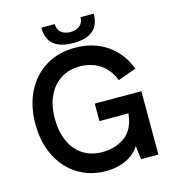

<svg xmlns="http://www.w3.org/2000/svg" viewBox="-127 -975 987 1094"><g transform="rotate(-15 367.0 -428.5)"><path d="M43 -349Q43 -456 84.5 -538.5Q126 -621 200.5 -666Q275 -711 372 -711Q481 -711 560 -657Q639 -603 675 -507L567 -468Q543 -531 492.5 -566Q442 -601 372 -601Q307 -601 259 -570.5Q211 -540 184.5 -483Q158 -426 158 -349Q158 -272 184.5 -214.5Q211 -157 259 -126.5Q307 -96 372 -96Q447 -96 504 -136Q561 -176 571 -271H400V-374H675V0H573L563 -79Q532 -33 480.5 -9.5Q429 14 365 14Q271 14 198 -31.5Q125 -77 84 -159.5Q43 -242 43 -349ZM218 -871H297Q297 -838 318 -821Q339 -804 373 -804Q407 -804 428 -821.5Q449 -839 449 -871H527Q527 -739 373 -739Q218 -739 218 -871Z"/></g></svg>

Font: Hanken Grotesk SemiBold
Style: Regular
Weight: 600
Designer: Alfredo Marco Pradil
Foundry: Hanken Design Co.
Version: Version 3.014